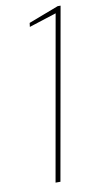

<svg xmlns="http://www.w3.org/2000/svg" viewBox="-82 -737 389 775"><g transform="rotate(-10 112.5 -350.0)"><path d="M81 0 200 -673 88 -637 90 -653 213 -700H225L101 0Z"/></g></svg>

Font: DM Sans 36pt Thin
Style: Italic
Weight: 250
Italic angle: -10°
Designer: Colophon Foundry, Jonny Pinhorn
Foundry: Colophon Foundry
Version: Version 4.004;gftools[0.9.30]